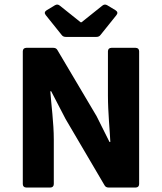

<svg xmlns="http://www.w3.org/2000/svg" viewBox="-20 -839 725 859"><path d="M184.6 -771.5 255.9 -682.6C260.7 -675.8 267.6 -673.8 275.4 -673.8H410.2C418 -673.8 424.8 -675.8 429.7 -682.6L501 -771.5C507.8 -780.3 505.9 -787.1 497.1 -793L460 -815.4C452.1 -820.3 444.3 -819.3 437.5 -813.5L344.7 -739.3H340.8L248 -813.5C241.2 -819.3 233.4 -820.3 225.6 -815.4L188.5 -793C179.7 -787.1 177.7 -780.3 184.6 -771.5ZM82 -609.4V-15.6C82 -5.9 87.9 0 97.7 0H205.1C214.8 0 220.7 -5.9 220.7 -15.6V-214.8C220.7 -289.1 209 -374 205.1 -430.7H209L273.4 -306.6L447.3 -10.7C451.2 -2.9 458 0 465.8 0H586.9C596.7 0 602.5 -5.9 602.5 -15.6V-609.4C602.5 -619.1 596.7 -625 586.9 -625H478.5C468.8 -625 462.9 -619.1 462.9 -609.4V-411.1C462.9 -336.9 471.7 -251 473.6 -204.1H469.7L412.1 -319.3L237.3 -614.3C233.4 -622.1 226.6 -625 218.8 -625H97.7C87.9 -625 82 -619.1 82 -609.4Z"/></svg>

Font: Ed Sans Neue
Style: Bold
Weight: 700
Designer: Stephen Hutchings
Version: Version 1.004;PS 001.004;hotconv 1.0.88;makeotf.lib2.5.64775